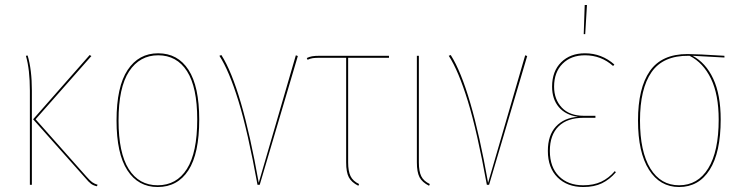

<svg xmlns="http://www.w3.org/2000/svg" viewBox="-20 -742 2983 771"><path d="M123 -263 327 -33Q341 -17 350 -10.5Q359 -4 372 0L369 6Q355 3 345.5 -4Q336 -11 322 -28L113 -263L340 -521L347 -517ZM108 -378V0H100V-378Q100 -463 84 -518L91 -519Q108 -462 108 -378Z M780 -262Q780 -125 736.5 -58Q693 9 613 9Q535 9 491.5 -58Q448 -125 448 -258Q448 -394 492.5 -461Q537 -528 615 -528Q694 -528 737 -461.5Q780 -395 780 -262ZM456 -258Q456 -128 497 -63Q538 2 613 2Q689 2 730.5 -63.5Q772 -129 772 -262Q772 -392 731 -456Q690 -520 615 -520Q541 -520 498.5 -455.5Q456 -391 456 -258Z M1019 -8 1168 -520 1176 -517 1023 0H1014Q975 -215 937.5 -336.5Q900 -458 861 -518L869 -521Q951 -392 1019 -8Z M1378 -510V-90Q1378 -55 1387.5 -35Q1397 -15 1422 -3L1419 4Q1391 -10 1380.5 -30.5Q1370 -51 1370 -90V-510H1266Q1246 -510 1236 -508.5Q1226 -507 1215 -502L1212 -509Q1222 -514 1233.5 -516Q1245 -518 1265 -518H1542V-510Z M1662 -90Q1662 -54 1671.5 -34.5Q1681 -15 1706 -3L1703 4Q1675 -10 1664.5 -30.5Q1654 -51 1654 -90V-518H1662Z M1940 -8 2089 -520 2097 -517 1944 0H1935Q1896 -215 1858.5 -336.5Q1821 -458 1782 -518L1790 -521Q1872 -392 1940 -8Z M2447 -483 2442 -477Q2394 -520 2329 -520Q2273 -520 2239 -486Q2205 -452 2205 -394Q2205 -343 2236 -310Q2267 -277 2325 -277H2371V-269H2324Q2258 -269 2223 -234.5Q2188 -200 2188 -136Q2188 -71 2224.5 -34.5Q2261 2 2322 2Q2364 2 2394.5 -12.5Q2425 -27 2449 -55L2453 -50Q2428 -21 2397 -6Q2366 9 2322 9Q2258 9 2219 -29.5Q2180 -68 2180 -136Q2180 -199 2212.5 -234Q2245 -269 2301 -273Q2251 -280 2224 -312Q2197 -344 2197 -394Q2197 -456 2233.5 -492Q2270 -528 2329 -528Q2396 -528 2447 -483ZM2337 -722 2330 -605H2324L2328 -722Z M2889 -511 2761 -518Q2814 -490 2844 -426Q2874 -362 2874 -262Q2874 -130 2830 -60.5Q2786 9 2707 9Q2630 9 2586 -60.5Q2542 -130 2542 -258Q2542 -388 2589.5 -456.5Q2637 -525 2741 -525Q2777 -525 2889 -518ZM2749 -518H2745Q2643 -519 2596.5 -452.5Q2550 -386 2550 -258Q2550 -133 2591.5 -65.5Q2633 2 2707 2Q2782 2 2824 -66Q2866 -134 2866 -262Q2866 -362 2835 -426Q2804 -490 2749 -518Z"/></svg>

Font: Fira Sans Compressed Eight
Style: Regular
Weight: 100
Width: 1
Designer: bBox Type GmbH & Carrois Corporate GbR & Edenspiekermann AG
Foundry: bBox Type GmbH & Carrois Corporate GbR & Edenspiekermann AG
Version: Version 4.301